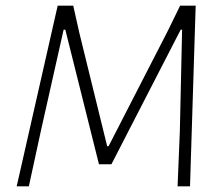

<svg xmlns="http://www.w3.org/2000/svg" viewBox="-20 -659 788 679"><path d="M672 -639 652 0H608L616 -195L624 -554H619L374 -78H330L211 -554H205L125 -198L82 0H39L184 -639H239L261 -541L359 -142H364L573 -549L617 -639Z"/></svg>

Font: Alegreya Sans Light
Style: Italic
Weight: 300
Italic angle: -7°
Designer: Juan Pablo del Peral
Foundry: Huerta Tipografica
Version: Version 2.007